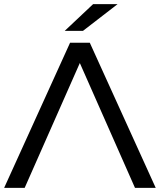

<svg xmlns="http://www.w3.org/2000/svg" viewBox="-21 -906 771 926"><path d="M364 -602 630 0H730L412 -700H317L-1 0H98ZM379 -757 546 -886H428L291 -757Z"/></svg>

Font: Montserrat-Alt1 Med
Style: Regular
Weight: 500
Designer: Differentunic
Foundry: Differentunic
Version: Version 7.222